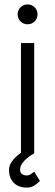

<svg xmlns="http://www.w3.org/2000/svg" viewBox="-20 -695 250 870"><path d="M75 0V-500H135V0ZM105 -585Q86 -585 73 -598Q60 -611 60 -630Q60 -649 73 -662Q86 -675 105 -675Q124 -675 137 -662Q150 -649 150 -630Q150 -611 137 -598Q124 -585 105 -585ZM135 0Q135 0 125.5 5.5Q116 11 103 21.5Q90 32 80.5 45.5Q71 59 71 75Q71 87 79.5 93.5Q88 100 101 100Q112 100 123.5 91.5Q135 83 135 83L161 125Q148 138 134 146.5Q120 155 101 155Q64 155 42.5 133.5Q21 112 21 75Q21 56 32 39.5Q43 23 58 10.5Q73 -2 84 -9Q95 -16 95 -16Z"/></svg>

Font: Epunda Slab Light
Style: Regular
Weight: 300
Designer: Simon Atzbach
Foundry: typofactur
Version: Version 1.102